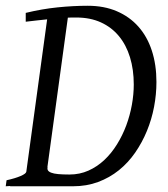

<svg xmlns="http://www.w3.org/2000/svg" viewBox="-20 -650 586 670"><path d="M246.1 -588.9Q238.8 -588.9 231.4 -588.9Q224.1 -588.9 216.8 -588.4L145.5 -67.4L146 -67.9Q144.5 -60.5 147.2 -55.7Q149.9 -50.8 158.7 -47.4Q167.5 -43.9 182.9 -42.5Q198.2 -41 222.2 -41Q258.3 -41 288.8 -54.7Q319.3 -68.4 344.2 -91.8Q369.1 -115.2 388.4 -146.5Q407.7 -177.7 420.7 -212.6Q433.6 -247.6 440.2 -284.2Q446.8 -320.8 446.8 -355Q446.8 -407.2 433.6 -450.2Q420.4 -493.2 395 -523.9Q369.6 -554.7 332.3 -571.8Q294.9 -588.9 246.1 -588.9ZM525.9 -363.8Q525.9 -320.8 517.6 -277.1Q509.3 -233.4 492.7 -193.1Q476.1 -152.8 451.7 -117.4Q427.2 -82 394.8 -55.9Q362.3 -29.8 322.3 -14.9Q282.2 0 234.9 0H14.2L16.6 -1L0 0L2.9 -21Q33.7 -27.8 52.2 -35.9Q70.8 -43.9 71.8 -50.8L144.5 -582.5Q126.5 -580.6 107.9 -578.6Q89.4 -576.7 69.8 -574.2V-605Q126 -618.7 180.9 -624.3Q235.8 -629.9 286.1 -629.9Q343.3 -629.9 387.7 -610.8Q432.1 -591.8 462.9 -557.1Q493.7 -522.5 509.8 -473.4Q525.9 -424.3 525.9 -363.8Z"/></svg>

Font: GentiumAlt
Style: Italic
Weight: 400
Italic angle: -7°
Designer: J. Victor Gaultney
Version: Version 1.02; 2005; OFL release